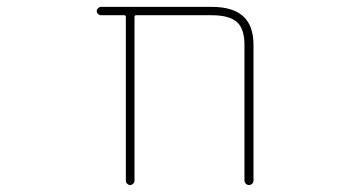

<svg xmlns="http://www.w3.org/2000/svg" viewBox="-20 -564 1040 561"><path d="M694.3 -36.1V-432.6Q694.3 -479.5 672.9 -499Q650.4 -519.5 598.6 -519.5H377.9Q373 -519.5 373 -514.6V-36.1Q373 -31.2 369.1 -27.3Q365.2 -23.4 360.4 -23.4Q355.5 -23.4 351.6 -27.3Q347.7 -31.2 347.7 -36.1V-514.6Q347.7 -519.5 342.8 -519.5H275.4Q270.5 -519.5 266.6 -522.9Q262.7 -526.4 262.7 -531.2Q262.7 -536.1 266.6 -540Q270.5 -543.9 275.4 -543.9H598.6Q660.2 -543.9 690.4 -516.6Q720.7 -489.3 720.7 -432.6V-36.1Q720.7 -31.2 716.8 -27.3Q712.9 -23.4 707.5 -23.4Q702.1 -23.4 698.2 -27.3Q694.3 -31.2 694.3 -36.1Z"/></svg>

Font: Rounded Mgen+ 1mn thin
Style: Regular
Weight: 100
Designer: [Source Han Sans]
Ryoko NISHIZUKA  (kana & ideographs); Paul D. Hunt (Latin, Greek & Cyrillic); Wenlong ZHANG  (bopomofo
Version: Version 1.059.20150602